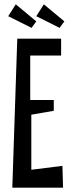

<svg xmlns="http://www.w3.org/2000/svg" viewBox="-20 -889 336 889"><path d="M60 -710H263V-632H120V-426H229V-376L125 -358V-103L269 -121L272 -20H37ZM18 -814 53 -869 148 -790 126 -760ZM148 -814 183 -869 278 -790 256 -760Z"/></svg>

Font: Bahianita
Style: Regular
Weight: 400
Designer: Pablo Cosgaya & Dani Raskovsky
Foundry: Pablo Cosgaya & Dani Raskovsky
Version: Version 1.008